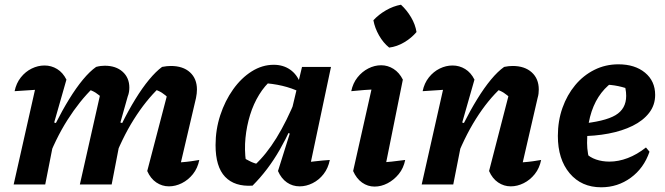

<svg xmlns="http://www.w3.org/2000/svg" viewBox="-20 -783 2824 815"><path d="M457 -88 444 -139Q469 -201 497 -257.5Q525 -314 554.5 -362Q584 -410 613 -445Q642 -480 668 -499Q679 -501 687.5 -502Q696 -503 705 -503Q757 -503 786.5 -476Q816 -449 816 -403Q816 -395 815 -386Q814 -377 812 -367L748 -94Q774 -96 791 -98.5Q808 -101 826 -104Q819 -69 799 -44Q779 -19 752 -5.5Q725 8 697 8Q668 8 643.5 -8.5Q619 -25 605 -57L691 -386L699 -363Q682 -380 667 -389.5Q652 -399 631 -405L657 -412Q599 -357 548 -276Q497 -195 457 -88ZM38 0 143 -466 161 -404Q137 -402 112 -400.5Q87 -399 42 -396Q49 -430 68.5 -454.5Q88 -479 114.5 -492Q141 -505 169 -505Q198 -505 222.5 -490Q247 -475 262 -445L210 -263L223 -259L172 0ZM319 0 407 -390 418 -363Q401 -380 386 -389.5Q371 -399 350 -405L377 -412Q318 -355 266.5 -274Q215 -193 176 -88L163 -139Q187 -201 215.5 -257.5Q244 -314 273.5 -362Q303 -410 332 -445Q361 -480 388 -499Q399 -502 408 -503Q417 -504 425 -504Q472 -504 500.5 -478.5Q529 -453 529 -411Q529 -402 527.5 -392.5Q526 -383 522 -373L491 -263L504 -259L454 0Z M1052 5Q976 10 935.5 -32.5Q895 -75 895 -167Q895 -233 915 -294Q935 -355 969.5 -403.5Q1004 -452 1048.5 -480Q1093 -508 1142 -508Q1182 -508 1211.5 -487.5Q1241 -467 1255 -429L1254 -392Q1185 -426 1089 -431L1134 -445Q1104 -420 1080 -381Q1056 -342 1041.5 -295Q1027 -248 1022 -197.5Q1017 -147 1024 -97L1010 -116Q1027 -105 1045 -96.5Q1063 -88 1083 -85L1061 -82Q1110 -127 1153.5 -197.5Q1197 -268 1237 -366L1259 -344Q1217 -234 1167.5 -147.5Q1118 -61 1052 5ZM1286 -31 1262 -92Q1290 -95 1319.5 -98.5Q1349 -102 1380 -104Q1373 -69 1353.5 -44Q1334 -19 1307 -5.5Q1280 8 1252 8Q1222 8 1198 -8.5Q1174 -25 1160 -57L1210 -216L1196 -222L1262 -499H1385Z M1607 -33 1580 -92Q1613 -94 1642.5 -97Q1672 -100 1700 -104Q1693 -69 1672.5 -44Q1652 -19 1625 -5Q1598 9 1570 9Q1541 9 1517 -8Q1493 -25 1479 -57L1571 -466L1589 -404Q1554 -403 1527 -401Q1500 -399 1471 -396Q1478 -430 1497.5 -454.5Q1517 -479 1543.5 -492.5Q1570 -506 1598 -506Q1626 -506 1650.5 -490.5Q1675 -475 1690 -445ZM1682 -763Q1707 -740 1725 -709.5Q1743 -679 1748 -647Q1727 -622 1696 -603.5Q1665 -585 1632 -581Q1607 -601 1589 -632.5Q1571 -664 1565 -697Q1587 -721 1618 -739Q1649 -757 1682 -763Z M2056 -57 2141 -386 2150 -363Q2133 -380 2118 -389.5Q2103 -399 2082 -405L2109 -412Q2051 -359 2000 -278Q1949 -197 1908 -88L1895 -139Q1919 -201 1947.5 -257.5Q1976 -314 2005.5 -362Q2035 -410 2064 -445Q2093 -480 2120 -499Q2130 -501 2138.5 -502Q2147 -503 2156 -503Q2207 -503 2237 -476Q2267 -449 2267 -403Q2267 -395 2266 -386Q2265 -377 2262 -367L2199 -94Q2225 -96 2242 -98.5Q2259 -101 2277 -104Q2270 -69 2250 -44Q2230 -19 2203 -5.5Q2176 8 2148 8Q2119 8 2094.5 -8.5Q2070 -25 2056 -57ZM1770 0 1875 -466 1893 -404Q1869 -402 1844 -400.5Q1819 -399 1774 -396Q1781 -430 1800.5 -454.5Q1820 -479 1846.5 -492Q1873 -505 1901 -505Q1930 -505 1954.5 -490Q1979 -475 1994 -445L1942 -263L1955 -259L1904 0Z M2532 12Q2448 12 2398 -47.5Q2348 -107 2348 -206Q2348 -270 2367.5 -325Q2387 -380 2421.5 -421.5Q2456 -463 2503 -486.5Q2550 -510 2605 -510Q2675 -510 2718 -474.5Q2761 -439 2761 -380Q2761 -337 2735.5 -304Q2710 -271 2665.5 -249Q2621 -227 2563 -216Q2505 -205 2439 -205V-257Q2547 -267 2592.5 -294Q2638 -321 2638 -376Q2638 -408 2626 -435L2664 -399Q2635 -411 2604 -417.5Q2573 -424 2539 -424L2578 -433Q2544 -408 2520.5 -371.5Q2497 -335 2484.5 -286.5Q2472 -238 2472 -176Q2472 -154 2476 -130.5Q2480 -107 2488 -84L2466 -133Q2484 -115 2510 -106Q2536 -97 2567 -97Q2605 -97 2644.5 -112Q2684 -127 2722 -157L2737 -139Q2713 -69 2657.5 -28.5Q2602 12 2532 12Z"/></svg>

Font: Piazzolla Thin ExtraBold
Style: Italic
Weight: 800
Italic angle: -11.3°
Version: Version 2.005